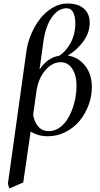

<svg xmlns="http://www.w3.org/2000/svg" viewBox="-20 -766 568 1089"><path d="M24.9 274.9 129.9 -476.1Q136.7 -525.4 157.5 -573.7Q178.2 -622.1 208.3 -660.4Q238.3 -698.7 278.8 -722.4Q319.3 -746.1 361.8 -746.1Q423.8 -746.1 456.3 -716.8Q488.8 -687.5 488.8 -637.2Q488.8 -579.6 451.4 -529.5Q414.1 -479.5 363.8 -451.2Q423.8 -442.4 462.4 -393.6Q501 -344.7 501 -272Q501 -219.2 481.9 -168.7Q462.9 -118.2 430.4 -79.3Q397.9 -40.5 350.8 -16.8Q303.7 6.8 251 6.8Q195.8 6.8 153.8 -20L111.8 269L32.2 303.2ZM168 -113.8Q175.8 -71.8 198.2 -46.9Q220.7 -22 255.9 -22Q285.6 -22 312 -38.3Q338.4 -54.7 356.7 -81.3Q375 -107.9 388.2 -141.8Q401.4 -175.8 407.7 -211.2Q414.1 -246.6 414.1 -279.8Q414.1 -338.4 389.9 -375.7Q365.7 -413.1 324.2 -413.1Q275.9 -413.1 236.1 -366.5Q196.3 -319.8 186 -244.1ZM204.1 -371.1Q248.5 -439.5 316.9 -450.2Q354 -474.1 380.6 -523.2Q407.2 -572.3 407.2 -633.8Q407.2 -671.9 395.3 -695.6Q383.3 -719.2 357.9 -719.2Q309.6 -719.2 273.2 -666.7Q236.8 -614.3 225.1 -522.9Z"/></svg>

Font: Dihjauti
Style: Bold Italic
Weight: 700
Italic angle: -9°
Designer: T. Christopher White
Version: Version 3.0.0